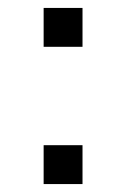

<svg xmlns="http://www.w3.org/2000/svg" viewBox="-20 -464 318 484"><path d="M90 -346V-444H188V-346ZM90 0V-98H188V0Z"/></svg>

Font: KaTeX_SansSerif
Style: Regular
Weight: 400
Version: Version 1.1; ttfautohint (v1.3)